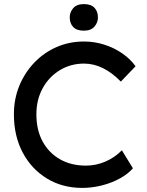

<svg xmlns="http://www.w3.org/2000/svg" viewBox="-20 -909 719 939"><path d="M382 10Q285 10 209.5 -36Q134 -82 91 -163Q48 -244 48 -350Q48 -425 74.5 -489.5Q101 -554 148 -603Q195 -652 257 -679Q319 -706 391 -706Q442 -706 490.5 -690.5Q539 -675 578.5 -647.5Q618 -620 643 -585L571 -510Q485 -598 391 -598Q326 -598 273 -566Q220 -534 189 -478Q158 -422 158 -350Q158 -273 188.5 -217Q219 -161 273.5 -130Q328 -99 400 -99Q450 -99 496 -119Q542 -139 576 -174L630 -86Q607 -59 567.5 -37Q528 -15 479.5 -2.5Q431 10 382 10ZM390 -759Q355 -759 338 -777Q321 -795 321 -824Q321 -849 338 -869Q355 -889 390 -889Q425 -889 442 -871Q459 -853 459 -824Q459 -799 442 -779Q425 -759 390 -759Z"/></svg>

Font: Lexend
Style: Regular
Weight: 400
Designer: Bonnie Shaver-Troup, Thomas Jockin
Foundry: Lexend
Version: Version 1.007; ttfautohint (v1.8.3)